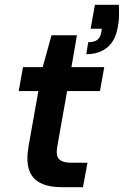

<svg xmlns="http://www.w3.org/2000/svg" viewBox="-20 -781 517 801"><path d="M239 0Q182 0 147 -18.5Q112 -37 100.5 -75Q89 -113 99 -170L140 -401H58L76 -501H158L195 -634H301L278 -501H415L397 -401H260L219 -170Q212 -131 227 -116.5Q242 -102 277 -102H345L326 0ZM340 -555 348 -605Q373 -605 385.5 -614.5Q398 -624 402 -643L405 -661H358L376 -761H476Q477 -733 476.5 -711.5Q476 -690 471 -667Q462 -612 428 -583.5Q394 -555 340 -555Z"/></svg>

Font: DM Sans 17pt SemiBold
Style: Italic
Weight: 600
Italic angle: -10°
Version: Version 4.004;gftools[0.9.30]